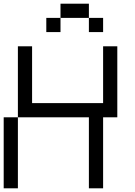

<svg xmlns="http://www.w3.org/2000/svg" viewBox="-20 -1020 732 1040"><path d="M461.5 -923.1H538.5V-846.2H461.5ZM307.7 -923.1V-1000H461.5V-923.1ZM230.8 -923.1H307.7V-846.2H230.8ZM0 0V-384.6H76.9V0ZM461.5 0V-384.6H76.9V-769.2H153.8V-461.5H538.5V-769.2H615.4V-384.6H538.5V0Z"/></svg>

Font: Mintsoda - Lime Green 13x16
Style: Regular
Weight: 400
Designer: Mintsoda-15
Version: Version 1.0